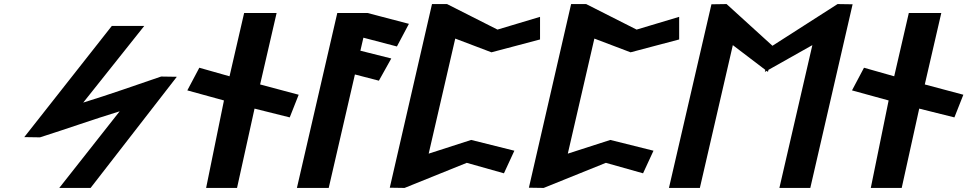

<svg xmlns="http://www.w3.org/2000/svg" viewBox="-20 -924 4757 944"><path d="M99.4 -249.9 176.6 -248.7 178.1 -249.2C313.7 -292.3 438 -336.7 568.4 -376.8L271.4 0H425.4L849.4 -546.5L772.3 -547.7L770.8 -547.2C644.2 -504.1 519.4 -459.7 389.2 -419.6L689.2 -796.4H529.7Z M1404.5 -346.8 1448.5 -458.2 1258.9 -508.8 1340 -860H1180.3L1108.5 -548.9L960 -591L901 -479.6L1081.1 -430.1L993.4 0H1145.4L1231.5 -390Z M1931.5 -695.5 1990.5 -806.8 1787.3 -860H1638.3L1439.8 0H1596.2L1725 -557.9L1842.9 -527.3L1903.8 -636.5L1751.9 -674.7L1766.7 -738.7Z M2426 -778.5 2177.9 -904H2104L1896.4 -1.1L1969.1 0L2274.9 -123.4L2457.7 -71.9L2509 -183L2296.7 -236L2087.7 -168.6L2218.3 -734.3L2396.3 -666.8L2635.2 -730L2635.2 -841.2Z M3110 -778.5 2861.9 -904H2788L2580.4 -1.1L2653.1 0L2958.9 -123.4L3141.7 -71.9L3193 -183L2980.7 -236L2771.7 -168.6L2902.3 -734.3L3080.3 -666.8L3319.2 -730L3319.2 -841.2Z M3740.5 -570.5 3749.4 -575.5 3755.9 -570.5 3758.2 -580.5 3974.1 -702.1 3812 0H3964L4172 -902.9L4098 -904L3777.9 -698.9L3552.4 -904L3477.9 -902.9L3269 0H3421L3583.1 -702.1L3742.8 -580.5Z M4672.5 -346.8 4716.5 -458.2 4526.9 -508.8 4608 -860H4448.3L4376.5 -548.9L4228 -591L4169 -479.6L4349.1 -430.1L4261.4 0H4413.4L4499.5 -390Z"/></svg>

Font: Stormning
Style: BoldObl
Weight: 400
Designer: Robert Jablonski, Mew Too
Foundry: Cannot Into Space Fonts
Version: Version 0.90